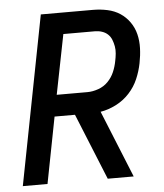

<svg xmlns="http://www.w3.org/2000/svg" viewBox="-50 -714 650 759"><g transform="rotate(-5 275.0 -335.0)"><path d="M108 0H10L140 -670H347Q376 -670 404 -664Q432 -658 454 -643.5Q476 -629 491.5 -607Q507 -585 513.5 -558.5Q520 -532 519 -503Q518 -474 512 -444Q506 -413 493 -382.5Q480 -352 457 -327Q434 -302 403.5 -286.5Q373 -271 342 -266L450 0H347L240 -263H159ZM175 -348H297Q318 -348 340.5 -356Q363 -364 379 -380.5Q395 -397 404 -418Q413 -439 417 -461Q420 -475 421.5 -490Q423 -505 420.5 -519Q418 -533 413 -545.5Q408 -558 398.5 -567Q389 -576 375.5 -580.5Q362 -585 347 -585H222Z"/></g></svg>

Font: Lode Dark Term
Style: Bold Italic
Weight: 700
Italic angle: -11°
Monospace: yes
Designer: Belleve Invis
Foundry: Belleve Invis
Version: Version 29.2.0